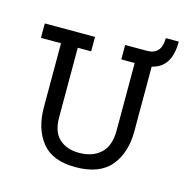

<svg xmlns="http://www.w3.org/2000/svg" viewBox="-101 -770 888 886"><g transform="rotate(15 343.0 -326.5)"><path d="M555 -215Q555 -112 502 -48.5Q449 15 334 15Q224 15 173.5 -48.5Q123 -112 123 -215V-520H27V-589H267V-520H203V-188Q203 -118 239 -85.5Q275 -53 334 -53Q398 -53 436.5 -88.5Q475 -124 475 -198V-520H411V-589H555ZM515 -520V-589Q584 -589 584 -668H646Q646 -593 613 -556.5Q580 -520 515 -520Z"/></g></svg>

Font: Podkova
Style: Regular
Weight: 400
Designer: Ilya Yudin
Foundry: Cyreal (www.cyreal.org)
Version: Version 2.103